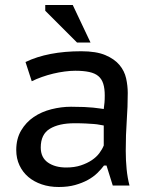

<svg xmlns="http://www.w3.org/2000/svg" viewBox="-20 -740 622 768"><path d="M82 -492Q172 -535 305 -535Q365 -535 401.5 -519.5Q438 -504 458 -480Q478 -456 484.5 -426.5Q491 -397 491 -368Q491 -313 487 -257.5Q483 -202 483 -137Q483 -99 486.5 -63.5Q490 -28 498 2H431L406 -78H396Q385 -63 369 -47.5Q353 -32 331 -20Q309 -8 280.5 0Q252 8 215 8Q178 8 147 -2.5Q116 -13 93.5 -32Q71 -51 58 -78.5Q45 -106 45 -140Q45 -185 64.5 -218Q84 -251 115 -272Q146 -293 185.5 -303Q225 -313 264 -313Q295 -313 316.5 -312Q338 -311 352.5 -309.5Q367 -308 377 -306.5Q387 -305 395 -304Q397 -319 398 -330Q399 -341 399 -358Q399 -386 393 -405Q387 -424 373.5 -435.5Q360 -447 337 -452Q314 -457 281 -457Q262 -457 239 -454Q216 -451 193 -445.5Q170 -440 147.5 -432Q125 -424 107 -415ZM395 -238Q387 -239 378 -241Q369 -243 355.5 -244Q342 -245 323.5 -246Q305 -247 278 -247Q216 -247 179.5 -225Q143 -203 143 -150Q143 -110 171.5 -90Q200 -70 245 -70Q278 -70 303.5 -78.5Q329 -87 347.5 -99.5Q366 -112 377.5 -127.5Q389 -143 395 -158ZM342 -570H288L161 -697V-720H271Z"/></svg>

Font: PT Sans Caption
Style: Regular
Weight: 400
Designer: A.Korolkova, O.Umpeleva, V.Yefimov
Foundry: ParaType Ltd
Version: Version 2.004W OFL